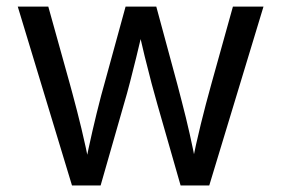

<svg xmlns="http://www.w3.org/2000/svg" viewBox="-20 -566 858 586"><path d="M34.2 -545.9H127.4L193.8 -307.6L201.2 -280.3Q215.3 -228.5 228.5 -173.8Q241.7 -119.1 253.9 -57.1H238.8Q260.3 -165.5 288.6 -273.9Q293.5 -291 297.9 -307.6L363.3 -545.9H457L521.5 -307.6Q528.3 -282.2 534.7 -256.8Q561 -156.7 579.6 -57.1H564Q578.1 -127 593 -187.5Q607.9 -248 624.5 -307.6L690.9 -545.9H784.2L618.7 0H531.2L460.4 -247.1Q444.3 -302.2 421.4 -395Q414.1 -426.3 410.4 -441.7Q406.7 -457 399.4 -487.3H418.9Q411.6 -455.1 396 -391.6Q386.7 -354 377.2 -316.9Q367.7 -279.8 357.9 -247.1L287.1 0H199.7Z"/></svg>

Font: Inter RS Variable
Style: Regular
Weight: 400
Designer: Rasmus Andersson (customised by Maria Ramos and Noel Pretorius)
Foundry: rsms
Version: Version 3.001;Glyphs 3.2.3 (3260)